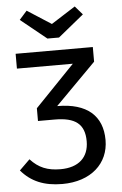

<svg xmlns="http://www.w3.org/2000/svg" viewBox="-61 -951 638 1006"><g transform="rotate(-5 258.0 -448.5)"><path d="M244 -828 118 -909 78 -864 214 -754H275L410 -864L371 -909ZM234 -397 447 -612V-689H41V-611H335L127 -395V-328H215C323 -328 372 -291 372 -200C372 -116 319 -66 223 -66C155 -66 108 -85 65 -132L10 -78C62 -17 130 12 226 12C377 12 471 -75 471 -198C471 -325 391 -397 235 -397Z"/></g></svg>

Font: Fira Sans
Style: Regular
Weight: 400
Designer: Carrois Corporate & Edenspiekermann AG
Foundry: Carrois Corporate GbR & Edenspiekermann AG
Version: Version 4.203